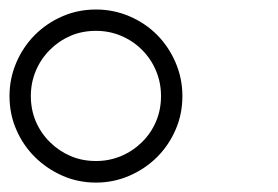

<svg xmlns="http://www.w3.org/2000/svg" viewBox="-20 -748 586 404"><path d="M0 -545.9Q0 -583 14.4 -616.5Q28.8 -649.9 53.5 -674.6Q78.1 -699.2 111.1 -713.6Q144 -728 182.1 -728Q219.2 -728 252.7 -713.6Q286.1 -699.2 310.5 -674.6Q335 -649.9 349.4 -616.5Q363.8 -583 363.8 -545.9Q363.8 -507.8 349.4 -474.9Q335 -441.9 310.5 -417.5Q286.1 -393.1 252.7 -378.4Q219.2 -363.8 182.1 -363.8Q144 -363.8 111.1 -378.4Q78.1 -393.1 53.5 -417.5Q28.8 -441.9 14.4 -474.9Q0 -507.8 0 -545.9ZM44.9 -545.9Q44.9 -517.1 55.4 -492.4Q65.9 -467.8 85 -449Q104 -430.2 128.4 -419.7Q152.8 -409.2 182.1 -409.2Q210 -409.2 234.9 -419.7Q259.8 -430.2 278.8 -449Q297.9 -467.8 308.3 -492.4Q318.8 -517.1 318.8 -545.9Q318.8 -574.2 308.3 -599.1Q297.9 -624 278.8 -643.1Q259.8 -662.1 234.9 -672.6Q210 -683.1 182.1 -683.1Q152.8 -683.1 128.4 -672.6Q104 -662.1 85 -643.1Q65.9 -624 55.4 -599.1Q44.9 -574.2 44.9 -545.9Z"/></svg>

Font: Anonymous Pro
Style: Regular
Weight: 400
Monospace: yes
Designer: Mark Simonson
Version: Version 1.002